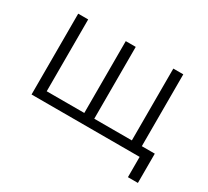

<svg xmlns="http://www.w3.org/2000/svg" viewBox="-123 -682 1084 1000"><g transform="rotate(30 419.0 -182.0)"><path d="M148 -486V-54H374V-486H434V-54H660V-486H720V-54H798V122H738V0H88V-486Z"/></g></svg>

Font: Space Grotesk Light
Style: Regular
Weight: 300
Designer: Florian Karsten
Foundry: Florian Karsten
Version: Version 2.000